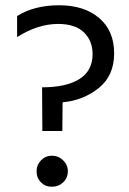

<svg xmlns="http://www.w3.org/2000/svg" viewBox="-20 -702 492 730"><path d="M217 -204H141L140 -370Q232 -370 282 -401.5Q332 -433 332 -496Q332 -547 299 -579Q266 -611 201 -611Q124 -611 45 -561V-641Q110 -682 205 -682Q300 -682 357 -633.5Q414 -585 414 -499Q414 -414 355 -367Q296 -320 218 -313ZM238 -51Q238 -26 220.5 -9Q203 8 177 8Q152 8 135.5 -9Q119 -26 119 -51Q119 -75 136 -92.5Q153 -110 177 -110Q202 -110 220 -92.5Q238 -75 238 -51Z"/></svg>

Font: Hind Siliguri
Style: Regular
Weight: 400
Designer: Jyotish Sonowal
Foundry: Indian Type Foundry
Version: Version 1.000;PS 1.0;hotconv 1.0.86;makeotf.lib2.5.63406; tt